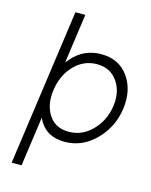

<svg xmlns="http://www.w3.org/2000/svg" viewBox="-131 -784 840 1068"><g transform="rotate(15 289.0 -250.0)"><path d="M99 200 139 -85Q142 -79 145 -73Q148 -67 151 -62Q196 12 295 12Q396 12 472 -64Q549 -141 564 -250Q579 -360 525 -436Q471 -512 368 -512Q270 -512 204 -438Q200 -433 195 -427Q190 -421 185 -415L225 -700H168L42 200ZM360 -452Q437 -452 478 -393Q519 -334 507 -250Q495 -166 438 -107Q381 -48 303 -48Q226 -48 188 -106Q169 -135 162.5 -171Q156 -207 162 -250Q168 -293 184.5 -329.5Q201 -366 228 -394Q283 -452 360 -452Z"/></g></svg>

Font: Unageo
Style: Light-Italic
Weight: 300
Designer: Richard Sepsi
Foundry: Richard Sepsi
Version: Version 2.000